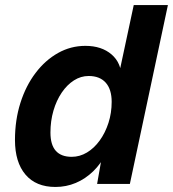

<svg xmlns="http://www.w3.org/2000/svg" viewBox="-20 -730 686 762"><path d="M200 12Q122.8 12 81.1 -37.1Q39.4 -86.2 39.4 -174.4Q39.4 -253.6 61 -321.6Q82.6 -389.6 121.1 -440.4Q159.6 -491.2 210.2 -519.6Q260.8 -548 318.8 -548Q383.2 -548 422.8 -513.9Q462.4 -479.8 462.2 -420.8L445.2 -403.4L510.8 -710H646.4L495.4 0H365.4L390.4 -142.4L401.4 -122.4Q381.4 -80.8 350.1 -50.4Q318.8 -20 280.7 -4Q242.6 12 200 12ZM264.6 -107.6Q296.6 -107.6 325.2 -124.8Q353.8 -142 375.8 -172.5Q397.8 -203 410.5 -242.4Q423.2 -281.8 423.2 -325.6Q423.2 -375.4 399.6 -401.9Q376 -428.4 331.8 -428.4Q300.8 -428.4 273.5 -411Q246.2 -393.6 225.1 -362.6Q204 -331.6 192.1 -290.8Q180.2 -250 180.2 -203.8Q180.2 -155.4 201.4 -131.5Q222.6 -107.6 264.6 -107.6Z"/></svg>

Font: Geist Mono
Style: Italic
Weight: 400
Italic angle: -12°
Monospace: yes
Designer: Basement.studio, Andrés Briganti, Mateo Zaragoza
Foundry: Basement.studio, Vercel, Andrés Briganti, Guido Ferreyra, Mateo Zaragoza
Version: Version 1.500